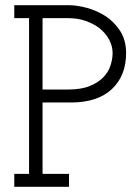

<svg xmlns="http://www.w3.org/2000/svg" viewBox="-20 -720 541 740"><path d="M246 0V-50H144V-325H254Q356 -325 411 -376.5Q466 -428 466 -515Q466 -565 443.5 -600Q421 -635 388 -657Q354 -679 315.5 -689.5Q277 -700 245 -700H35V-650H92V-50H35V0ZM144 -650H244Q280 -650 311 -639Q342 -628 365 -610Q388 -591 401 -566.5Q414 -542 414 -515Q414 -493 406 -468Q398 -443 379 -423Q359 -402 326 -388.5Q293 -375 243 -375H144Z"/></svg>

Font: Josefin Slab Medium
Style: Regular
Weight: 500
Designer: Santiago Orozco
Foundry: Typemade
Version: Version 2.000